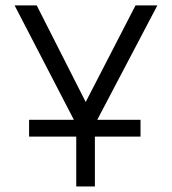

<svg xmlns="http://www.w3.org/2000/svg" viewBox="-20 -670 618 690"><path d="M84.5 -239.5H245.5L32.5 -650.5H112L288 -303.5L467 -650.5H545.5L329.5 -239.5H485V-179H321V0H254V-179H84.5Z"/></svg>

Font: Overused Grotesk Book
Style: Regular
Weight: 375
Version: Version 0.004